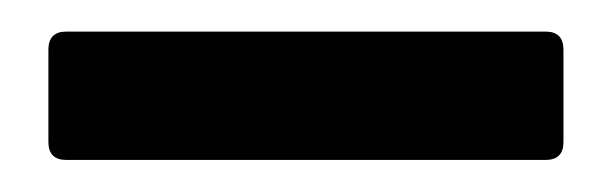

<svg xmlns="http://www.w3.org/2000/svg" viewBox="-20 39 386 121"><path d="M21.8 139.8Q10.5 139.8 10.5 128.5V70.3Q10.5 58.9 21.8 58.9H323.8Q335.1 58.9 335.1 70.3V128.5Q335.1 139.8 323.8 139.8Z"/></svg>

Font: Sofia Sans Extra Condensed
Style: Regular
Weight: 400
Designer: Botio Nikoltchev, Ani Petrova
Foundry: lettersoup
Version: Version 4.101